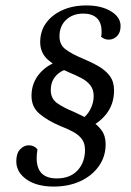

<svg xmlns="http://www.w3.org/2000/svg" viewBox="-20 -675 484 707"><path d="M178 12Q115 12 77.5 -14.5Q40 -41 40 -81Q40 -110 54 -125Q68 -140 86 -140Q106 -140 118 -125Q115 -107 115 -93Q115 -18 189 -18Q238 -18 265.5 -47.5Q293 -77 293 -123Q293 -148 281 -163.5Q269 -179 248.5 -190Q228 -201 202 -211Q155 -231 125.5 -256Q96 -281 96 -322Q96 -372 129 -408Q162 -444 218 -456L238 -423Q207 -418 187 -397Q167 -376 167 -343Q167 -312 190 -295.5Q213 -279 250 -264Q284 -249 311 -233Q338 -217 353.5 -196Q369 -175 369 -144Q369 -98 343.5 -62.5Q318 -27 275 -7.5Q232 12 178 12ZM293 -200 274 -232Q299 -246 312 -271Q325 -296 325 -321Q325 -345 313 -360.5Q301 -376 280.5 -387Q260 -398 233 -409Q186 -429 157 -454.5Q128 -480 128 -520Q128 -560 149.5 -590Q171 -620 209.5 -637.5Q248 -655 298 -655Q353 -655 388.5 -633.5Q424 -612 424 -579Q424 -555 411 -542Q398 -529 380 -529Q365 -529 352 -540Q354 -545 354 -550.5Q354 -556 354 -560Q354 -592 336.5 -608.5Q319 -625 287 -625Q248 -625 223.5 -602Q199 -579 199 -541Q199 -510 222 -493Q245 -476 281 -461Q315 -447 342 -431.5Q369 -416 384.5 -395Q400 -374 400 -342Q400 -291 370.5 -254Q341 -217 293 -200Z"/></svg>

Font: Petrona
Style: Italic
Weight: 400
Italic angle: -9°
Designer: Ringo R. Seeber
Foundry: Ringo R. Seeber
Version: Version 2.001; ttfautohint (v1.8.3)